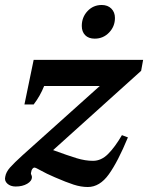

<svg xmlns="http://www.w3.org/2000/svg" viewBox="-35 -738 594 770"><path d="M293 -634Q293 -669 316 -693.5Q339 -718 373 -718Q397 -718 411.5 -703.5Q426 -689 426 -666Q426 -632 402.5 -607.5Q379 -583 345 -583Q320 -583 306.5 -597Q293 -611 293 -634ZM185 -27Q150 -42 129 -54Q108 -66 103 -66Q99 -66 95 -61Q91 -56 90 -48L89 -43Q89 -40 91 -36Q93 -32 93 -28Q93 -12 74 -1Q55 10 28 10Q7 10 -5.5 -1.5Q-18 -13 -14 -29Q-11 -48 5.5 -66.5Q22 -85 55 -115L365 -393H142Q126 -353 100 -319H63L100 -498H539L531 -454L178 -136Q238 -114 272.5 -103.5Q307 -93 338 -93Q371 -93 398.5 -120.5Q426 -148 454 -196L478 -187Q438 -90 401.5 -39Q365 12 317 12Q290 12 260.5 2.5Q231 -7 185 -27Z"/></svg>

Font: Trirong ExtraBold
Style: Italic
Weight: 800
Italic angle: -12°
Designer: Katatrad Team
Foundry: CadsonDemak
Version: Version 1.001